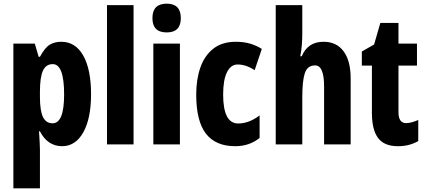

<svg xmlns="http://www.w3.org/2000/svg" viewBox="-20 -788 2320 1048"><path d="M314 -560Q392 -560 434.5 -484.5Q477 -409 477 -274Q477 -141 434.5 -65.5Q392 10 319 10Q281 10 250.5 -9.5Q220 -29 198 -71H193Q195 -37 196.5 -12.5Q198 12 198 28V240H53V-550H170L191 -478H198Q225 -528 251.5 -544Q278 -560 314 -560ZM268 -438Q231 -438 214.5 -402.5Q198 -367 198 -287V-258Q198 -184 214.5 -149.5Q231 -115 267 -115Q330 -115 330 -272Q330 -438 268 -438Z M709 0H564V-760H709Z M890 -768Q967 -768 967 -689Q967 -611 890 -611Q812 -611 812 -689Q812 -768 890 -768ZM962 -550V0H817V-550Z M1264 10Q1157 10 1104 -58.5Q1051 -127 1051 -272Q1051 -354 1073.5 -419Q1096 -484 1144 -522Q1192 -560 1267 -560Q1310 -560 1344.5 -550Q1379 -540 1409 -521L1370 -405Q1323 -436 1277 -436Q1240 -436 1219 -394Q1198 -352 1198 -272Q1198 -114 1280 -114Q1339 -114 1397 -158V-35Q1341 10 1264 10Z M1630 -605Q1630 -573 1627.5 -542Q1625 -511 1619 -481H1627Q1660 -560 1746 -560Q1817 -560 1855.5 -508Q1894 -456 1894 -361V0H1749V-316Q1749 -431 1700 -431Q1658 -431 1644 -389Q1630 -347 1630 -258V0H1485V-760H1630Z M2197 -116Q2211 -116 2227.5 -120.5Q2244 -125 2263 -133V-18Q2238 -4 2211 3Q2184 10 2152 10Q2077 10 2043.5 -35Q2010 -80 2010 -172V-430H1955V-507L2022 -545L2056 -663H2155V-550H2256V-430H2155V-175Q2155 -116 2197 -116Z"/></svg>

Font: Noto Sans Hebrew ExtraCondensed ExtraBold
Style: Regular
Weight: 800
Width: 2
Designer: Monotype Design Team
Foundry: Monotype Imaging Inc.
Version: Version 2.004; ttfautohint (v1.8.4.7-5d5b)